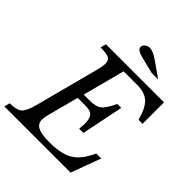

<svg xmlns="http://www.w3.org/2000/svg" viewBox="-282 -1119 1277 1277"><g transform="rotate(45 357.0 -480.0)"><path d="M-15 -40Q50 -40 75 -62.5Q100 -85 119 -158L235 -599Q249 -652 249 -677Q249 -709 227 -719.5Q205 -730 149 -730L160 -770H706V-568H668Q644 -659 605.5 -692.5Q567 -726 500 -726H370L292 -429H355Q408 -429 435 -451.5Q462 -474 494 -543H531L471 -247H431Q434 -277 434 -299Q434 -345 416.5 -365Q399 -385 354 -385H279L222 -170Q213 -137 213 -114Q213 -77 246 -60Q279 -43 355 -43Q468 -43 527 -80Q586 -117 628 -211H675L597 0H-26ZM571 -850H511L398 -878Q335 -893 335 -919Q335 -937 350 -948.5Q365 -960 383 -960Q414 -960 461 -927Z"/></g></svg>

Font: Libre Baskerville
Style: Italic
Weight: 400
Italic angle: -15°
Designer: Pablo Impallari, Rodrigo Fuenzalida
Foundry: Pablo Impallari, Rodrigo Fuenzalida
Version: Version 1.051;Glyphs 3.2.3 (3260)